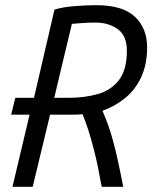

<svg xmlns="http://www.w3.org/2000/svg" viewBox="-20 -720 600 740"><path d="M28 0 94 -278H23L39 -343H111L190 -683Q223 -693 268.5 -696.5Q314 -700 351 -700Q453 -700 500 -655.5Q547 -611 547 -538Q547 -473 525 -424.5Q503 -376 464 -343.5Q425 -311 375 -293Q388 -263 397.5 -236Q407 -209 415.5 -178Q424 -147 433.5 -104.5Q443 -62 455 0H372Q357 -84 343.5 -137Q330 -190 319 -223Q308 -256 298 -280Q290 -279 282 -278.5Q274 -278 265 -278H173L106 0ZM189 -343H245Q306 -343 357 -357.5Q408 -372 438.5 -411.5Q469 -451 469 -525Q469 -582 434 -607.5Q399 -633 348 -633Q320 -633 294 -631Q268 -629 257 -628Z"/></svg>

Font: Ubuntu Sans Mono
Style: Italic
Weight: 400
Italic angle: -13.5°
Monospace: yes
Designer: Dalton Maag Ltd
Foundry: Dalton Maag Ltd
Version: Version 1.006